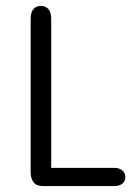

<svg xmlns="http://www.w3.org/2000/svg" viewBox="-20 -625 445 645"><path d="M152 -61V-563Q152 -583 143 -594Q134 -605 117 -605Q101 -605 92 -594Q83 -583 83 -563V-46Q83 -26 92.5 -13Q102 0 124 0H364Q381 0 391 -8Q401 -16 401 -30Q401 -44 391 -52.5Q381 -61 364 -61Z"/></svg>

Font: Beiruti
Style: Regular
Weight: 400
Version: Version 1.00